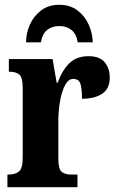

<svg xmlns="http://www.w3.org/2000/svg" viewBox="-20 -783 491 803"><path d="M11 0V-53H15Q43 -53 59 -65.5Q75 -78 75 -125V-415Q75 -459 61 -471Q47 -483 20 -483H17V-536H200L217 -437H221Q241 -491 271 -519.5Q301 -548 350 -548Q397 -548 418 -522.5Q439 -497 439 -458Q439 -412 407.5 -391Q376 -370 323 -370Q323 -411 316.5 -432Q310 -453 286 -453Q266 -453 252 -426.5Q238 -400 231 -359.5Q224 -319 224 -277V-120Q224 -76 238 -64.5Q252 -53 276 -53H304V0ZM89 -606Q89 -644 105 -680Q121 -716 152 -739.5Q183 -763 228 -763Q273 -763 304 -739.5Q335 -716 351 -680Q367 -644 368 -606H305Q299 -642 278.5 -658Q258 -674 228 -674Q198 -674 177.5 -658Q157 -642 151 -606Z"/></svg>

Font: Noto Serif ExtraCondensed ExtraBold
Style: Regular
Weight: 800
Width: 2
Designer: Monotype Design Team
Foundry: Monotype Imaging Inc.
Version: Version 2.013; ttfautohint (v1.8.4.7-5d5b)